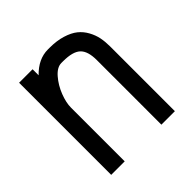

<svg xmlns="http://www.w3.org/2000/svg" viewBox="-143 -624 737 737"><g transform="rotate(-45 225.0 -256.0)"><path d="M125.5 0H52.2V-500H125.5V-467.3Q168.9 -512.2 220.7 -512.2H229.5Q268.6 -512.2 298.6 -502.9Q328.6 -493.7 347.2 -478.8Q365.7 -463.9 377.4 -442.4Q389.2 -420.9 393.6 -398.9Q397.9 -377 397.9 -351.1V0H324.7V-351.1Q324.7 -398.9 303.7 -418.9Q282.7 -439 229.5 -439H220.7Q197.3 -439 174.6 -412.8Q151.9 -386.7 138.7 -352.5Q125.5 -318.4 125.5 -291.5Z"/></g></svg>

Font: Anka/Coder Narrow
Style: Regular
Weight: 400
Width: 3
Monospace: yes
Version: Version 001.100